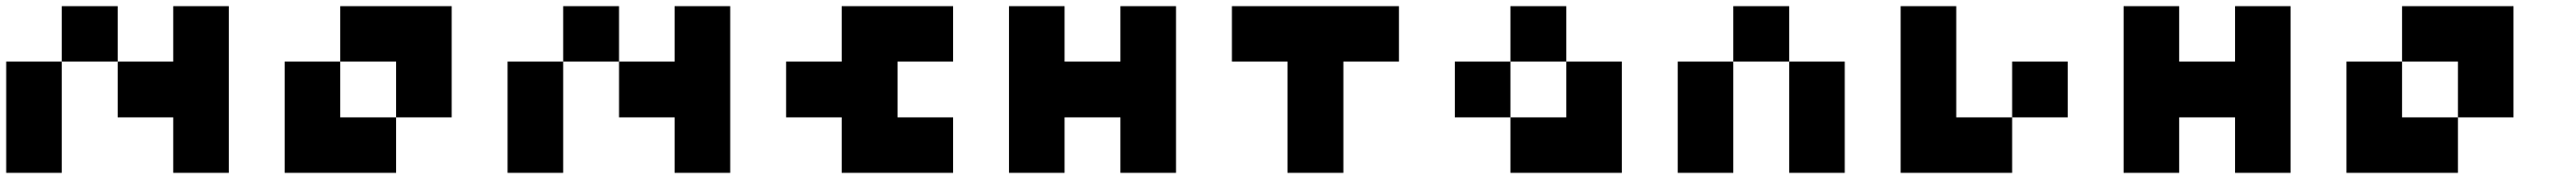

<svg xmlns="http://www.w3.org/2000/svg" viewBox="-20 -560 8327 580"><path d="M540 -360.4Q540 -419.9 540 -540Q599.6 -540 719.7 -540Q719.7 -360.4 719.7 0Q660.2 0 540 0Q540 -59.6 540 -179.7Q480.5 -179.7 360.4 -179.7Q360.4 -240.2 360.4 -360.4Q419.9 -360.4 540 -360.4ZM0 -360.4Q59.6 -360.4 179.7 -360.4Q179.7 -240.2 179.7 0Q120.1 0 0 0Q0 -120.1 0 -360.4ZM179.7 -540Q240.2 -540 360.4 -540Q360.4 -480.5 360.4 -360.4Q299.8 -360.4 179.7 -360.4Q179.7 -419.9 179.7 -540Z M1260.7 -540Q1320.3 -540 1440.4 -540Q1440.4 -419.9 1440.4 -179.7Q1380.9 -179.7 1260.7 -179.7Q1260.7 -240.2 1260.7 -360.4Q1200.2 -360.4 1080.1 -360.4Q1080.1 -419.9 1080.1 -540Q1140.6 -540 1260.7 -540ZM1080.1 -179.7Q1140.6 -179.7 1260.7 -179.7Q1260.7 -120.1 1260.7 0Q1200.2 0 1080.1 0Q1020.5 0 900.4 0Q900.4 -120.1 900.4 -360.4Q960 -360.4 1080.1 -360.4Q1080.1 -299.8 1080.1 -179.7Z M2161.1 -360.4Q2161.1 -419.9 2161.1 -540Q2220.7 -540 2340.8 -540Q2340.8 -360.4 2340.8 0Q2281.2 0 2161.1 0Q2161.1 -59.6 2161.1 -179.7Q2101.6 -179.7 1981.4 -179.7Q1981.4 -240.2 1981.4 -360.4Q2041 -360.4 2161.1 -360.4ZM1621.1 -360.4Q1680.7 -360.4 1800.8 -360.4Q1800.8 -240.2 1800.8 0Q1741.2 0 1621.1 0Q1621.1 -120.1 1621.1 -360.4ZM1800.8 -540Q1861.3 -540 1981.4 -540Q1981.4 -480.5 1981.4 -360.4Q1920.9 -360.4 1800.8 -360.4Q1800.8 -419.9 1800.8 -540Z M2701.2 -179.7Q2641.6 -179.7 2521.5 -179.7Q2521.5 -240.2 2521.5 -360.4Q2581.1 -360.4 2701.2 -360.4Q2701.2 -419.9 2701.2 -540Q2821.3 -540 3061.5 -540Q3061.5 -480.5 3061.5 -360.4Q3002 -360.4 2881.8 -360.4Q2881.8 -299.8 2881.8 -179.7Q2941.4 -179.7 3061.5 -179.7Q3061.5 -120.1 3061.5 0Q2941.4 0 2701.2 0Q2701.2 -59.6 2701.2 -179.7Z M3602.5 -179.7Q3542 -179.7 3421.9 -179.7Q3421.9 -120.1 3421.9 0Q3362.3 0 3242.2 0Q3242.2 -179.7 3242.2 -540Q3301.8 -540 3421.9 -540Q3421.9 -480.5 3421.9 -360.4Q3482.4 -360.4 3602.5 -360.4Q3602.5 -419.9 3602.5 -540Q3662.1 -540 3782.2 -540Q3782.2 -360.4 3782.2 0Q3722.7 0 3602.5 0Q3602.5 -59.6 3602.5 -179.7Z M4323.2 -360.4Q4323.2 -240.2 4323.2 0Q4262.7 0 4142.6 0Q4142.6 -120.1 4142.6 -360.4Q4083 -360.4 3962.9 -360.4Q3962.9 -419.9 3962.9 -540Q4142.6 -540 4502.9 -540Q4502.9 -480.5 4502.9 -360.4Q4443.4 -360.4 4323.2 -360.4Z M5043.9 -179.7Q5043.9 -240.2 5043.9 -360.4Q5103.5 -360.4 5223.6 -360.4Q5223.6 -299.8 5223.6 -179.7Q5223.6 -120.1 5223.6 0Q5103.5 0 4863.3 0Q4863.3 -59.6 4863.3 -179.7Q4923.8 -179.7 5043.9 -179.7ZM4683.6 -360.4Q4743.2 -360.4 4863.3 -360.4Q4863.3 -299.8 4863.3 -179.7Q4803.7 -179.7 4683.6 -179.7Q4683.6 -240.2 4683.6 -360.4ZM4863.3 -540Q4923.8 -540 5043.9 -540Q5043.9 -480.5 5043.9 -360.4Q4983.4 -360.4 4863.3 -360.4Q4863.3 -419.9 4863.3 -540Z M5404.3 -360.4Q5463.9 -360.4 5584 -360.4Q5584 -240.2 5584 0Q5524.4 0 5404.3 0Q5404.3 -120.1 5404.3 -360.4ZM5584 -540Q5644.5 -540 5764.6 -540Q5764.6 -480.5 5764.6 -360.4Q5704.1 -360.4 5584 -360.4Q5584 -419.9 5584 -540ZM5764.6 -360.4Q5824.2 -360.4 5944.3 -360.4Q5944.3 -240.2 5944.3 0Q5884.8 0 5764.6 0Q5764.6 -120.1 5764.6 -360.4Z M6304.7 -179.7Q6365.2 -179.7 6485.4 -179.7Q6485.4 -120.1 6485.4 0Q6424.8 0 6304.7 0Q6245.1 0 6125 0Q6125 -179.7 6125 -540Q6184.6 -540 6304.7 -540Q6304.7 -419.9 6304.7 -179.7ZM6485.4 -360.4Q6544.9 -360.4 6665 -360.4Q6665 -299.8 6665 -179.7Q6605.5 -179.7 6485.4 -179.7Q6485.4 -240.2 6485.4 -360.4Z M7206.1 -179.7Q7145.5 -179.7 7025.4 -179.7Q7025.4 -120.1 7025.4 0Q6965.8 0 6845.7 0Q6845.7 -179.7 6845.7 -540Q6905.3 -540 7025.4 -540Q7025.4 -480.5 7025.4 -360.4Q7085.9 -360.4 7206.1 -360.4Q7206.1 -419.9 7206.1 -540Q7265.6 -540 7385.7 -540Q7385.7 -360.4 7385.7 0Q7326.2 0 7206.1 0Q7206.1 -59.6 7206.1 -179.7Z M7926.8 -540Q7986.3 -540 8106.4 -540Q8106.4 -419.9 8106.4 -179.7Q8046.9 -179.7 7926.8 -179.7Q7926.8 -240.2 7926.8 -360.4Q7866.2 -360.4 7746.1 -360.4Q7746.1 -419.9 7746.1 -540Q7806.6 -540 7926.8 -540ZM7746.1 -179.7Q7806.6 -179.7 7926.8 -179.7Q7926.8 -120.1 7926.8 0Q7866.2 0 7746.1 0Q7686.5 0 7566.4 0Q7566.4 -120.1 7566.4 -360.4Q7626 -360.4 7746.1 -360.4Q7746.1 -299.8 7746.1 -179.7Z"/></svg>

Font: Pixelfont
Style: 5 px
Weight: 400
Designer: Eugene Lysy
Version: Version 1.0.2 (beta)